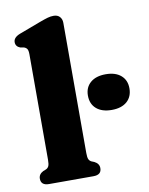

<svg xmlns="http://www.w3.org/2000/svg" viewBox="-84 -810 675 872"><g transform="rotate(-10 253.0 -374.5)"><path d="M262 -710V-109.5Q262 -89 266 -80.5Q270 -72 278.5 -68L291 -63Q313 -52 313 -31Q313 0 276 0H71Q34 0 34 -31Q34 -52 56 -63L69 -68Q77.5 -72 81.5 -80.5Q85.5 -89 85.5 -109.5V-596Q85.5 -613.5 80.8 -620.5Q76 -627.5 67 -630.5L50 -633.5Q29 -641.5 29 -661.5Q29 -683.5 60.5 -695.5L159 -732.5Q182 -741 196 -745Q210 -749 223.5 -749Q242 -749 252 -738Q262 -727 262 -710ZM410.5 -282Q365.5 -282 340 -304Q314.5 -326 314.5 -365Q314.5 -402.5 340 -424.5Q365.5 -446.5 410.5 -446.5Q455.5 -446.5 480.8 -424.5Q506 -402.5 506 -365Q506 -326.5 480.8 -304.2Q455.5 -282 410.5 -282Z"/></g></svg>

Font: Fraunces 9pt S050
Style: Bold
Weight: 700
Version: Version 1.000; ttfautohint (v1.8.3)